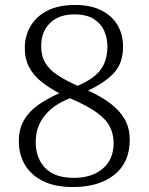

<svg xmlns="http://www.w3.org/2000/svg" viewBox="-20 -744 599 774"><path d="M274 10Q202 10 153.5 -14Q105 -38 80.5 -79.5Q56 -121 56 -175Q56 -224 76.5 -259.5Q97 -295 134 -321Q171 -347 219 -368Q178 -390 146.5 -415Q115 -440 97.5 -473Q80 -506 80 -551Q80 -599 103 -638.5Q126 -678 171 -701Q216 -724 283 -724Q346 -724 389 -702Q432 -680 454 -642.5Q476 -605 476 -556Q476 -489 439 -449.5Q402 -410 335 -379Q390 -354 427 -325.5Q464 -297 483.5 -262Q503 -227 503 -180Q503 -89 441 -39.5Q379 10 274 10ZM278 -27Q350 -27 394 -64Q438 -101 438 -167Q438 -204 422.5 -234Q407 -264 368.5 -291.5Q330 -319 262 -348Q195 -322 159.5 -277Q124 -232 124 -172Q124 -106 162.5 -66.5Q201 -27 278 -27ZM293 -398Q360 -427 386.5 -464Q413 -501 413 -557Q413 -590 400 -619.5Q387 -649 358 -667.5Q329 -686 280 -686Q217 -686 181.5 -651Q146 -616 146 -558Q146 -518 162.5 -490.5Q179 -463 211.5 -441.5Q244 -420 293 -398Z"/></svg>

Font: Noto Rashi Hebrew Light
Style: Regular
Weight: 300
Version: Version 1.006